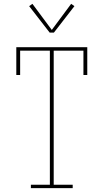

<svg xmlns="http://www.w3.org/2000/svg" viewBox="-20 -981 540 1001"><path d="M141 0V-18H240V-717H85V-590H65V-735H435V-590H415V-717H260V-18H359V0ZM261 -811H239L132 -949L149 -961L250 -825L351 -961L368 -949Z"/></svg>

Font: Iosevka Slab Thin
Style: Regular
Weight: 100
Monospace: yes
Designer: Belleve Invis
Foundry: Belleve Invis
Version: Version 11.1.0; ttfautohint (v1.8.3)